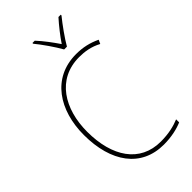

<svg xmlns="http://www.w3.org/2000/svg" viewBox="-288 -1028 1117 1117"><g transform="rotate(-45 270.5 -469.5)"><path d="M331 -792H354C379 -836 426 -901 460 -943V-949H441C405 -909 370 -864 343 -824C316 -864 279 -914 246 -949H227V-943C258 -906 306 -837 331 -792ZM361 -699C406 -699 454 -692 502 -666L513 -690C465 -713 416 -724 361 -724C164 -724 60 -561 60 -359C60 -136 164 10 350 10C414 10 467 -3 504 -19V-44C466 -28 416 -15 350 -15C179 -15 87 -153 87 -359C87 -545 179 -699 361 -699Z"/></g></svg>

Font: Noto Sans Lao SemiCondensed Thin
Style: Regular
Weight: 100
Width: 4
Designer: Monotype Design Team
Foundry: Monotype Imaging Inc.
Version: Version 2.003